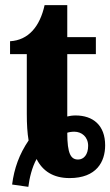

<svg xmlns="http://www.w3.org/2000/svg" viewBox="-20 -680 428 745"><path d="M27 36 90 45C94 12 104 -31 122 -63C145 -17 186 11 250 11C355 11 388 -53 388 -116C388 -194 341 -232 273 -232C261 -232 248 -230 241 -228V-470H352V-536H241V-660H153C135 -578 91 -524 19 -520V-470H84V-238C84 -198 86 -164 91 -135C55 -82 35 -27 27 36ZM283 -61C255 -61 241 -83 241 -165C246 -167 258 -169 268 -169C297 -169 322 -149 322 -114C322 -80 305 -61 283 -61Z"/></svg>

Font: Noto Serif Condensed ExtraBold
Style: Regular
Weight: 800
Width: 3
Designer: Monotype Design Team
Foundry: Monotype Imaging Inc.
Version: Version 2.013